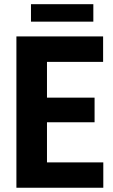

<svg xmlns="http://www.w3.org/2000/svg" viewBox="-20 -882 531 902"><path d="M424.3 -307.6H200.7V-119.1H465.3V0H57.1V-710.9H464.4V-591.3H200.7V-423.3H424.3ZM418.5 -780.3H125.5V-862.3H418.5Z"/></svg>

Font: MAUL Condensed Bold
Style: Condensed Bold
Weight: 700
Designer: MAUL
Version: Version 1.0; 2020; ttfautohint (v1.8.3)